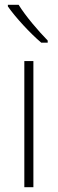

<svg xmlns="http://www.w3.org/2000/svg" viewBox="-20 -785 242 805"><path d="M58 -765H13V-758C45 -712 106 -646 153 -606H180V-615C140 -656 87 -718 58 -765ZM120 0V-529H82V0Z"/></svg>

Font: Noto Sans Myanmar SemiCondensed ExtraLight
Style: Regular
Weight: 200
Width: 4
Designer: Monotype Design Team
Foundry: Monotype Imaging Inc.
Version: Version 2.107